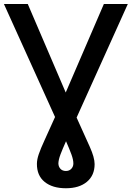

<svg xmlns="http://www.w3.org/2000/svg" viewBox="-24 -748 674 983"><path d="M-3.9 -727.5H118.2L312.5 -274.4L507.8 -727.5H630.4L368.2 -146Q411.1 -50.8 435.8 3.9Q460.4 58.6 460.4 92.3Q460.4 149.9 420.9 182.9Q381.3 215.8 313.5 215.8Q244.6 215.8 204.6 183.3Q164.6 150.9 165 90.8Q165 68.8 174.6 41Q184.1 13.2 204.8 -31.7Q225.6 -76.7 257.8 -148.9ZM274.9 88.9Q275.4 105.5 285.6 116.5Q295.9 127.4 313.5 127.4Q330.6 127.4 341.1 116.2Q351.6 105 351.6 88.9Q351.6 69.8 341.8 43Q332 16.1 314 -24.9Q295.9 15.6 285.6 42.7Q275.4 69.8 274.9 88.9Z"/></svg>

Font: Inter Tight Medium
Style: Regular
Weight: 500
Designer: Rasmus Andersson
Foundry: rsms
Version: Version 3.004; ttfautohint (v1.8.4.7-5d5b)